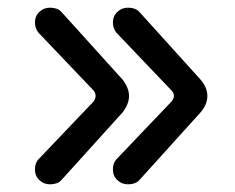

<svg xmlns="http://www.w3.org/2000/svg" viewBox="-20 -499 611 500"><path d="M71 -58Q71 -74 80 -84L224 -235Q229 -243 229 -249Q229 -256 224 -263L80 -414Q71 -426 71 -440Q71 -457 82.5 -468Q94 -479 110 -479Q129 -479 139 -469L299 -292Q316 -270 316 -249Q316 -228 299 -206L139 -29Q129 -19 110 -19Q94 -19 82.5 -30Q71 -41 71 -58ZM283 -84 427 -235Q433 -243 433 -249Q433 -257 427 -263L283 -414Q274 -426 274 -440Q274 -457 285.5 -468Q297 -479 313 -479Q332 -479 342 -469L502 -292Q520 -271 520 -249Q520 -227 502 -206L342 -29Q332 -19 313 -19Q297 -19 285.5 -30Q274 -41 274 -58Q274 -74 283 -84Z"/></svg>

Font: 寒蝉全圆体
Style: Regular
Weight: 400
Designer: Warren2060
      Designed by Motoya company      

      [Varela Round]
      Joe Prince(Latin component); Avraham Cornf
Foundry: ChillType
Version: Version 3.200